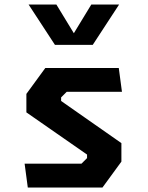

<svg xmlns="http://www.w3.org/2000/svg" viewBox="-20 -838 660 858"><path d="M90 -106.5H344L369 -131.5V-147.3L97.9 -335.8V-418.4L182.5 -534.2H510.8L525 -427.7H278.1L253.1 -402.7V-386.8L522.5 -198.4V-115.8L437.9 0H104.2ZM225.6 -637.4H394.4L512.2 -817.7H388L310 -689.5L232 -817.7H107.8Z"/></svg>

Font: Monaspace Krypton Var
Style: Regular
Weight: 400
Designer: Riley Cran and the Lettermatic Team
Version: Version 1.101 (Monaspace Krypton Var)